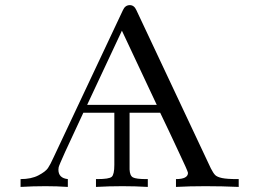

<svg xmlns="http://www.w3.org/2000/svg" viewBox="-20 -736 1023 756"><path d="M61 0V-30.8Q103 -30.8 131.1 -45.4Q159.2 -60.1 168.7 -74Q178.2 -87.9 190.9 -116.2L463.9 -695.8Q472.7 -715.8 491.2 -715.8Q508.3 -715.8 517.1 -695.8L810.1 -73.2Q819.8 -54.2 827.4 -46.6Q835 -39.1 854.5 -34.9Q874 -30.8 915 -30.8H919.9V0Q854 -2.9 789.1 -2.9Q726.1 -2.9 672.9 0V-30.8Q719.7 -30.8 720.2 -55.2Q720.2 -61 681.2 -143.1Q643.1 -225.1 610.8 -292H490.2V-68.8Q491.2 -43.9 503.7 -37.4Q516.1 -30.8 557.1 -30.8H562V0Q512.2 -2.9 461.9 -2.9Q410.2 -2.9 357.9 0V-30.8H362.8Q409.7 -30.8 419.9 -39.8Q430.2 -48.8 430.2 -86.9V-292H308.1Q212.9 -89.8 210.9 -77.1Q210 -73.2 210 -67.9Q210 -34.7 247.1 -30.8V0Q204.1 -2.9 159.2 -2.9Q109.9 -2.9 61 0ZM323.2 -323.2H597.2L460 -615.2Z"/></svg>

Font: CMU Serif Upright Italic
Style: UprightItalic
Weight: 500
Version: Version 0.7.0